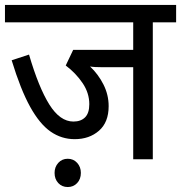

<svg xmlns="http://www.w3.org/2000/svg" viewBox="-20 -642 730 774"><path d="M596 -552V0H517V-371H395Q359 -371 343 -374Q376 -343 397 -301.5Q418 -260 418 -214Q418 -149 379 -115Q340 -81 281 -81Q228 -81 184 -111.5Q140 -142 101.5 -211.5Q63 -281 27 -399L97 -422Q136 -289 179 -220.5Q222 -152 276 -152Q306 -152 323 -169Q340 -186 340 -222Q340 -267 313 -307Q286 -347 245 -378L275 -441H517V-552H0V-622H690V-552ZM200 55Q200 31 215 14.5Q230 -2 253 -2Q276 -2 291 14.5Q306 31 306 55Q306 80 291 96Q276 112 253 112Q230 112 215 96Q200 80 200 55Z"/></svg>

Font: Noto Sans SemiCondensed
Style: Regular
Weight: 400
Width: 4
Designer: Monotype Design Team
Foundry: Monotype Imaging Inc.
Version: Version 2.013; ttfautohint (v1.8.4.7-5d5b)